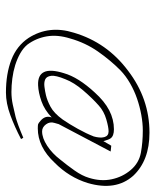

<svg xmlns="http://www.w3.org/2000/svg" viewBox="40 -548 513 633"><g transform="rotate(90 296.5 -231.5)"><path d="M429.2 -282.7Q420.4 -259.8 404.8 -231.7Q389.2 -203.6 374 -181.6Q353 -152.8 332 -141.6Q311 -130.4 293.9 -126.5Q281.2 -123.5 266.6 -121.6Q252 -119.6 241.9 -124Q231.9 -128.4 230 -143.6Q228 -158.7 241.2 -190.4Q252 -218.8 278.1 -249.3Q304.2 -279.8 328.1 -300.8Q347.2 -317.9 373.3 -325.4Q399.4 -333 413.1 -333Q428.2 -333 432.1 -318.8Q436 -304.7 429.2 -281.7ZM434.1 -51.8Q389.2 -32.7 365.2 -26.4Q345.2 -21.5 324.7 -17.1Q304.2 -12.7 283.2 -12.7Q262.2 -12.7 239 -15.6Q215.8 -18.6 194.8 -25.1Q173.8 -31.7 156 -41.7Q138.2 -51.8 127 -65.4Q106 -93.8 99.9 -129.2Q93.8 -164.6 106.9 -206.5Q121.1 -256.8 150.1 -298.3Q179.2 -339.8 211.9 -372.1Q230 -389.6 254.6 -403.8Q279.3 -418 305.7 -427Q332 -436 359.1 -440.9Q386.2 -445.8 410.2 -445.8Q449.2 -445.8 483.4 -439.5Q517.6 -433.1 540.5 -406Q563.5 -378.9 571 -343.3Q578.6 -307.6 566.4 -268.6Q559.6 -245.6 542 -220.7Q524.4 -195.8 506.3 -173.8Q486.3 -147.5 460.7 -130.6Q435.1 -113.8 413.1 -113.8Q399.4 -113.8 389.9 -126.7Q380.4 -139.6 385.3 -154.8Q387.2 -159.7 387.7 -163.1Q388.2 -166.5 389.2 -168.5L479.5 -339.8L460.4 -341.8L445.3 -315.9Q440.4 -334 436 -339.8Q428.2 -350.6 406.2 -350.6Q374 -350.6 344 -335.2Q314 -319.8 284.2 -286.6Q260.3 -260.7 244.1 -235.1Q228 -209.5 221.2 -185.5Q193.8 -97.7 261.2 -100.6Q285.2 -101.6 313.7 -111.6Q342.3 -121.6 367.2 -145.5Q359.4 -124.5 378.4 -108.4Q386.2 -101.6 389.6 -100.6Q393.1 -99.6 403.3 -99.6Q464.4 -99.6 516.1 -154.8Q564.5 -202.6 583.5 -264.6Q610.4 -356.9 559.6 -414.1Q509.3 -467.8 417.5 -467.8Q305.2 -467.8 212.9 -397Q120.1 -327.6 87.9 -218.8Q62 -136.7 105 -69.3Q130.9 -30.3 177 -12.5Q223.1 5.4 285.2 5.4Q320.3 5.4 359.4 -9Q398.4 -23.4 438.5 -44.4Z"/></g></svg>

Font: ML-NILA06
Style: Regular
Weight: 400
Designer: CLT@C-DIT
Version: Version ML-NILA06 1.0